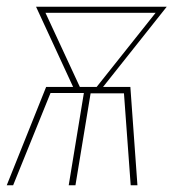

<svg xmlns="http://www.w3.org/2000/svg" viewBox="-20 -550 540 570"><path d="M0 0 117 -292H197L87 -530H475L286 -292H367L388 0H368L348 -273H249L204 0H184L229 -274H130L19 0ZM217 -292H267L442 -512H115Z"/></svg>

Font: Iosevka Curly Thin Oblique
Style: Regular
Weight: 100
Italic angle: -9°
Monospace: yes
Designer: Belleve Invis
Foundry: Belleve Invis
Version: Version 11.1.0; ttfautohint (v1.8.3)